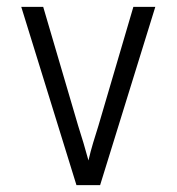

<svg xmlns="http://www.w3.org/2000/svg" viewBox="-20 -540 515 560"><path d="M203 0 42 -520H106L208 -173Q216 -148 223.5 -123Q231 -98 238 -72Q244 -98 251.5 -123Q259 -148 267 -173L369 -520H433L272 0Z"/></svg>

Font: Iosevka QP Light
Style: Regular
Weight: 300
Designer: Belleve Invis
Foundry: Belleve Invis
Version: Version 20.0.0; ttfautohint (v1.8.4)